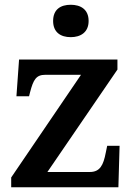

<svg xmlns="http://www.w3.org/2000/svg" viewBox="-20 -786 562 806"><path d="M277 -630C318 -630 352 -650 352 -698C352 -747 318 -766 277 -766C235 -766 203 -747 203 -698C203 -650 235 -630 277 -630ZM27 0H477L482 -174H430L424 -145C414 -93 400 -64 357 -64H179L473 -494V-536H60L49 -382H102L106 -398C120 -452 132 -472 170 -472H320L27 -41Z"/></svg>

Font: Noto Serif Semi
Style: Regular
Weight: 600
Designer: Monotype Design Team
Foundry: Monotype Imaging Inc.
Version: Version 1.002